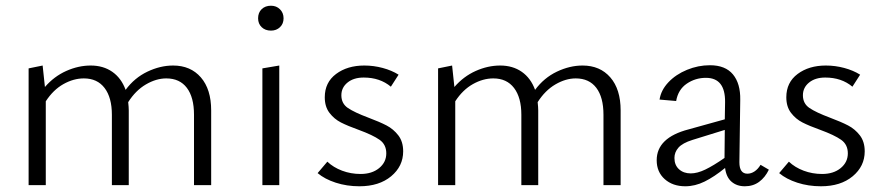

<svg xmlns="http://www.w3.org/2000/svg" viewBox="-20 -647 3084 671"><path d="M718 -261V0H658V-246Q658 -307 633 -340Q608 -373 561 -373Q526 -373 490 -352Q454 -331 428 -290Q430 -272 430 -261V0H371V-246Q371 -306 345.5 -339.5Q320 -373 273 -373Q237 -373 201.5 -353Q166 -333 140 -293V0H80V-408L129 -418L137 -343Q169 -380 211.5 -399Q254 -418 297 -418Q341 -418 372.5 -396Q404 -374 419 -333Q450 -375 495 -396.5Q540 -418 585 -418Q646 -418 682 -376.5Q718 -335 718 -261Z M897 -408 956 -418V0H897ZM882 -583Q882 -603 894.5 -615Q907 -627 927 -627Q946 -627 958.5 -614.5Q971 -602 971 -583Q971 -564 958.5 -552Q946 -540 927 -540Q907 -540 894.5 -552Q882 -564 882 -583Z M1090 -42 1124 -82Q1145 -62 1175.5 -50.5Q1206 -39 1240 -39Q1280 -39 1305 -59.5Q1330 -80 1330 -111Q1330 -142 1306.5 -158.5Q1283 -175 1234 -193Q1195 -207 1171.5 -219Q1148 -231 1131.5 -252.5Q1115 -274 1115 -307Q1115 -359 1154.5 -388.5Q1194 -418 1253 -418Q1286 -418 1317.5 -409.5Q1349 -401 1373 -386L1346 -344Q1308 -376 1251 -376Q1216 -376 1194.5 -358.5Q1173 -341 1173 -314Q1173 -285 1196 -269.5Q1219 -254 1267 -236Q1307 -221 1331 -208.5Q1355 -196 1372 -174Q1389 -152 1389 -118Q1389 -66 1347 -31Q1305 4 1236 4Q1192 4 1153.5 -8.5Q1115 -21 1090 -42Z M2149 -261V0H2089V-246Q2089 -307 2064 -340Q2039 -373 1992 -373Q1957 -373 1921 -352Q1885 -331 1859 -290Q1861 -272 1861 -261V0H1802V-246Q1802 -306 1776.5 -339.5Q1751 -373 1704 -373Q1668 -373 1632.5 -353Q1597 -333 1571 -293V0H1511V-408L1560 -418L1568 -343Q1600 -380 1642.5 -399Q1685 -418 1728 -418Q1772 -418 1803.5 -396Q1835 -374 1850 -333Q1881 -375 1926 -396.5Q1971 -418 2016 -418Q2077 -418 2113 -376.5Q2149 -335 2149 -261Z M2667 -54Q2654 -27 2633 -11.5Q2612 4 2583 4Q2555 4 2536.5 -12Q2518 -28 2514 -60Q2476 -29 2442.5 -12.5Q2409 4 2375 4Q2331 4 2303 -21Q2275 -46 2275 -87Q2275 -166 2387 -195L2513 -230L2514 -290Q2515 -375 2447 -375Q2410 -375 2380 -354.5Q2350 -334 2343 -294L2285 -299Q2290 -332 2316 -359.5Q2342 -387 2381 -403Q2420 -419 2461 -419Q2515 -419 2541.5 -387Q2568 -355 2567 -298L2564 -80Q2564 -40 2592 -40Q2605 -40 2617 -48Q2629 -56 2638 -71ZM2394 -41Q2417 -41 2445 -54.5Q2473 -68 2512 -95L2513 -193L2400 -158Q2365 -147 2351 -131Q2337 -115 2337 -95Q2337 -70 2353 -55.5Q2369 -41 2394 -41Z M2703 -42 2737 -82Q2758 -62 2788.5 -50.5Q2819 -39 2853 -39Q2893 -39 2918 -59.5Q2943 -80 2943 -111Q2943 -142 2919.5 -158.5Q2896 -175 2847 -193Q2808 -207 2784.5 -219Q2761 -231 2744.5 -252.5Q2728 -274 2728 -307Q2728 -359 2767.5 -388.5Q2807 -418 2866 -418Q2899 -418 2930.5 -409.5Q2962 -401 2986 -386L2959 -344Q2921 -376 2864 -376Q2829 -376 2807.5 -358.5Q2786 -341 2786 -314Q2786 -285 2809 -269.5Q2832 -254 2880 -236Q2920 -221 2944 -208.5Q2968 -196 2985 -174Q3002 -152 3002 -118Q3002 -66 2960 -31Q2918 4 2849 4Q2805 4 2766.5 -8.5Q2728 -21 2703 -42Z"/></svg>

Font: Ysabeau Semilight
Style: Regular
Weight: 300
Designer: Christian Thalmann (Catharsis Fonts)
Version: Version 0.003